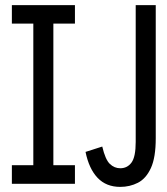

<svg xmlns="http://www.w3.org/2000/svg" viewBox="-20 -720 656 752"><path d="M451 12Q396 12 362.2 -23.5Q328.5 -59 315 -125L380.5 -146Q392.5 -95 410.2 -78Q428 -61 451 -61Q478.5 -61 495 -83.2Q511.5 -105.5 511.5 -164V-700H590V-178.5Q590 -103 571 -61.8Q552 -20.5 520.2 -4.2Q488.5 12 451 12ZM26.5 0V-73H110.5V-627.5H26.5V-700H273.5V-627.5H189V-73H273.5V0Z"/></svg>

Font: Overpass Mono Light
Style: Regular
Weight: 400
Monospace: yes
Version: Version 4.000